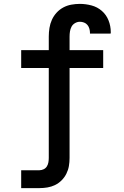

<svg xmlns="http://www.w3.org/2000/svg" viewBox="-20 -763 640 988"><path d="M89 205V113H183Q194 113 204.5 108Q215 103 221 93.5Q227 84 229 72.5Q231 61 231 50V-413H89V-505H231V-575Q231 -597 234.5 -619Q238 -641 247 -661Q256 -681 271 -697.5Q286 -714 305.5 -724.5Q325 -735 347 -739Q369 -743 391 -743Q421 -743 451 -735Q481 -727 504 -707Q527 -687 538.5 -658Q550 -629 550 -598Q550 -596 550 -594Q550 -592 549 -590H443Q443 -591 443 -592Q443 -593 443 -594Q443 -604 440 -615Q437 -626 430 -634.5Q423 -643 412.5 -647Q402 -651 391 -651Q378 -651 366 -644Q354 -637 348 -625.5Q342 -614 340 -601Q338 -588 338 -575V-505H511V-413H338V50Q338 71 334.5 91.5Q331 112 321.5 131Q312 150 297 165Q282 180 263.5 189Q245 198 224.5 201.5Q204 205 183 205Z"/></svg>

Font: Iosevka Slab Semibold Extended
Style: Regular
Weight: 600
Width: 7
Monospace: yes
Designer: Belleve Invis
Foundry: Belleve Invis
Version: Version 11.1.0; ttfautohint (v1.8.3)